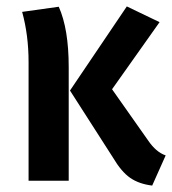

<svg xmlns="http://www.w3.org/2000/svg" viewBox="-20 -563 536 598"><path d="M477 -494 329 -285 441 -126Q466 -89 496 -79L454 15Q413 10 385.5 -9Q358 -28 332 -72L198 -281L375 -543ZM163 -542Q194 -473 194 -354V0H69V-370Q69 -453 49 -526Z"/></svg>

Font: Fira Sans Condensed Medium
Style: Regular
Weight: 500
Width: 3
Designer: Carrois Corporate & Edenspiekermann AG
Foundry: Carrois Corporate GbR & Edenspiekermann AG
Version: Version 4.203;PS 004.203;hotconv 1.0.88;makeotf.lib2.5.64775